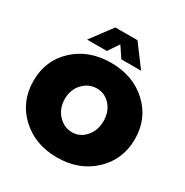

<svg xmlns="http://www.w3.org/2000/svg" viewBox="-207 -1088 1214 1263"><g transform="rotate(30 400.0 -456.5)"><path d="M306 -923H474L595 -761H445L390 -843L335 -761H185ZM785 -351Q785 -195 676 -92.5Q567 10 400 10Q233 10 124 -92Q15 -194 15 -351Q15 -507 124 -607.5Q233 -708 400 -708Q567 -708 676 -607Q785 -506 785 -351ZM403 -515Q341 -515 297 -468Q253 -421 253 -350Q253 -279 297.5 -231Q342 -183 403 -183Q463 -183 505 -231Q547 -279 547 -350Q547 -421 505.5 -468Q464 -515 403 -515Z"/></g></svg>

Font: MontserratBlack
Style: Regular
Weight: 900
Designer: Julieta Ulanovsky
Foundry: Julieta Ulanovsky
Version: Version 4.000